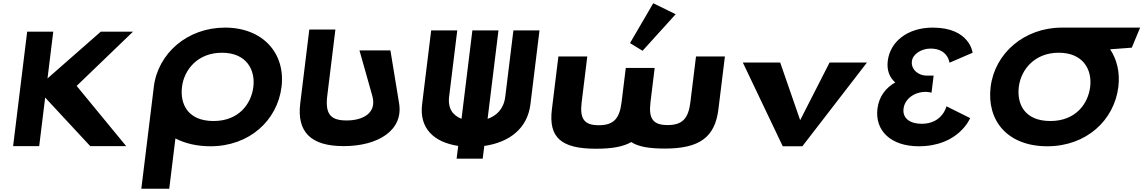

<svg xmlns="http://www.w3.org/2000/svg" viewBox="-20 -896 7003 1176"><path d="M752.9 -0.9 449.5 -369.8 794.8 -702.1H597.3L271 -415.7L306.2 -702.1H146.4L60.3 -0.9H220.1L256.6 -298.4L532.8 -0.9Z M1094.7 -363.9C1107.5 -468.5 1190.3 -573 1339.4 -573C1489.6 -573 1544.6 -468.5 1531.8 -363.9C1519 -259.4 1442.4 -154.8 1288.1 -154.8C1129.7 -154.8 1081.9 -259.4 1094.7 -363.9ZM922 -363.9C921.5 -359.8 921.1 -355.7 920.7 -351.7L845.6 260H1016.6L1054.4 -48.1C1113.5 -17.5 1186.2 -0.1 1269.1 -0.1C1508.4 -0.1 1679.2 -159.1 1704.4 -363.9C1729.5 -568.8 1590.8 -726.9 1358.3 -726.9C1127.2 -726.9 947.2 -568.8 922 -363.9Z M2371.3 -587.5H2181.7L2260.2 -309.5C2291 -200.5 2198.4 -158.2 2103.8 -158.2C2009.2 -158.2 1970.1 -192.2 1984.5 -309.5L2034.3 -715H1874.5L1819 -262.8C1797.7 -89.4 1882.1 -1 2084.5 -1C2297.2 -1 2451.4 -98.6 2424.5 -262.8Z M3284.4 -709.7H3124.6L3074.8 -304.2C3065.5 -228.5 3021.8 -187.4 2966.5 -167.9L3033.1 -709.7H2873.3L2806.8 -168.3C2756 -188 2721.7 -229 2730.9 -304.3L2780.7 -709.7H2620.9L2565.4 -257.5C2547.4 -111.3 2635.3 -25.6 2786.4 -2.2L2776.8 75.7H2936.6L2946.2 -2C3102.9 -24.9 3210.9 -110.8 3228.9 -257.5Z M3838.8 -632 3915.8 -585 4118.5 -808.9 3981.1 -876.1ZM3577.1 -550H3400.1L3360.3 -226C3339.2 -54 3416.7 15 3629.9 15C3729.7 15 3798.1 2.3 3846.5 -25.9C3887.9 1.6 3952.9 14 4051.5 14C4264.7 14 4359.2 -55 4380.3 -227L4420 -550H4243L4208.6 -270C4196.2 -169 4158.7 -130 4069.2 -130C3979.6 -130 3951.8 -169 3964.2 -270L3989.9 -480H3812.9L3787 -269C3774.6 -168 3737.2 -129 3647.6 -129C3558.1 -129 3530.2 -168 3542.6 -269Z M4758.7 -513H4529.8L4774.4 0H4894.4L5290.1 -513H5061.2L4881 -160Z M5795.6 -511.8C5795.6 -511.8 5786.7 -598.5 5679.7 -598.5C5625.2 -598.5 5570.9 -566.2 5565.3 -521.2C5559.1 -470.2 5604.9 -432.8 5656.3 -432.8H5698.5L5685.6 -328.2C5685.6 -328.2 5669.8 -333.3 5649.2 -333.3C5581.3 -333.3 5521.6 -290.8 5514.2 -230.5C5506.9 -171 5554.2 -137.8 5625.2 -137.8C5752.8 -137.8 5777.2 -244.9 5777.2 -244.9L5922.1 -172.7C5922.1 -172.7 5853.3 -0.1 5607.3 -0.1C5435.8 -0.1 5337.9 -96.2 5354.4 -230.5C5363.5 -304.4 5404.9 -358 5463.4 -391.1C5428.8 -420.9 5410.4 -465.1 5417.5 -522.9C5432.1 -641.9 5539.4 -726.9 5693.4 -726.9C5920.4 -726.9 5937.3 -573 5937.3 -573Z M6220.2 -363.9C6233 -468.4 6315.6 -572.8 6464.4 -573L6464.4 -573L6464.8 -573H6465C6615.1 -573 6670.2 -468.5 6657.3 -363.9C6644.5 -259.4 6567.9 -154.8 6413.6 -154.8C6255.2 -154.8 6207.4 -259.4 6220.2 -363.9ZM6483.4 -727 6483.3 -726.9C6252.6 -726.6 6072.8 -568.6 6047.7 -363.9C6022.5 -159.1 6149.2 -0.1 6394.6 -0.1C6633.9 -0.1 6804.7 -159.1 6829.9 -363.9C6840.7 -452.3 6821.1 -531.9 6779.6 -594L6912.2 -604L6963.3 -727Z"/></svg>

Font: Hussar
Style: BdSuprExtOblOne
Weight: 700
Foundry: Cannot Into Space Fonts
Version: Version 2.00